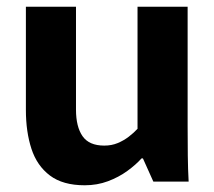

<svg xmlns="http://www.w3.org/2000/svg" viewBox="-20 -540 637 571"><path d="M232 11Q167 11 128.5 -18Q90 -47 73.5 -97.5Q57 -148 57 -213V-520H206V-214Q206 -163 225.5 -135Q245 -107 290 -107Q312 -107 330 -114.5Q348 -122 363 -133.5Q378 -145 389 -157V-520H538V-166Q538 -118 538.5 -77Q539 -36 541 0H436L405 -69H401Q384 -50 358.5 -31.5Q333 -13 301 -1Q269 11 232 11Z"/></svg>

Font: Murecho Thin SemiBold
Style: Regular
Weight: 600
Version: Version 1.010